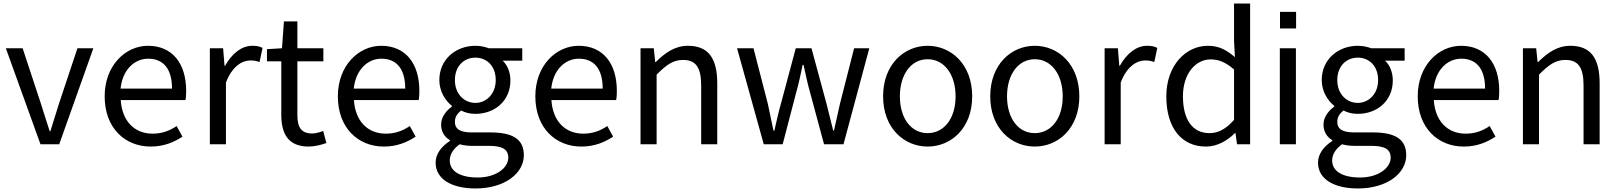

<svg xmlns="http://www.w3.org/2000/svg" viewBox="-20 -816 9153 1086"><path d="M209 0H315L508 -543H418L315 -234C299 -181 281 -125 265 -74H261C244 -125 227 -181 210 -234L108 -543H13Z M832 13C908 13 964 -12 1012 -43L979 -103C939 -76 896 -60 843 -60C739 -60 670 -133 663 -250H1029C1032 -263 1033 -282 1033 -302C1033 -457 955 -557 817 -557C691 -557 572 -447 572 -271C572 -91 688 13 832 13ZM662 -315C673 -422 741 -484 818 -484C903 -484 953 -428 953 -315Z M1167 0H1258V-349C1293 -442 1351 -474 1395 -474C1418 -474 1429 -472 1448 -465L1465 -545C1448 -554 1431 -557 1407 -557C1346 -557 1292 -513 1253 -444H1250L1242 -543H1167Z M1726 13C1759 13 1795 4 1826 -7L1808 -75C1789 -68 1765 -61 1746 -61C1682 -61 1662 -98 1662 -166V-469H1809V-543H1662V-695H1586L1575 -543L1490 -538V-469H1571V-168C1571 -59 1610 13 1726 13Z M2151 13C2227 13 2283 -12 2331 -43L2298 -103C2258 -76 2215 -60 2162 -60C2058 -60 1989 -133 1982 -250H2348C2351 -263 2352 -282 2352 -302C2352 -457 2274 -557 2136 -557C2010 -557 1891 -447 1891 -271C1891 -91 2007 13 2151 13ZM1981 -315C1992 -422 2060 -484 2137 -484C2222 -484 2272 -428 2272 -315Z M2669 250C2837 250 2943 163 2943 62C2943 -27 2883 -67 2754 -67H2648C2575 -67 2553 -91 2553 -126C2553 -157 2568 -174 2588 -191C2613 -178 2640 -172 2669 -172C2778 -172 2867 -245 2867 -361C2867 -408 2850 -448 2823 -473H2934V-543H2745C2726 -550 2700 -557 2669 -557C2560 -557 2465 -482 2465 -363C2465 -298 2500 -246 2536 -217V-213C2508 -193 2475 -157 2475 -112C2475 -69 2496 -40 2525 -23V-19C2474 14 2444 57 2444 104C2444 198 2536 250 2669 250ZM2669 -234C2606 -234 2553 -284 2553 -363C2553 -443 2605 -490 2669 -490C2733 -490 2784 -443 2784 -363C2784 -284 2730 -234 2669 -234ZM2682 188C2582 188 2524 152 2524 92C2524 60 2541 28 2580 0C2604 7 2630 9 2650 9H2744C2816 9 2855 25 2855 76C2855 133 2786 188 2682 188Z M3268 13C3344 13 3400 -12 3448 -43L3415 -103C3375 -76 3332 -60 3279 -60C3175 -60 3106 -133 3099 -250H3465C3468 -263 3469 -282 3469 -302C3469 -457 3391 -557 3253 -557C3127 -557 3008 -447 3008 -271C3008 -91 3124 13 3268 13ZM3098 -315C3109 -422 3177 -484 3254 -484C3339 -484 3389 -428 3389 -315Z M3603 0H3694V-394C3749 -449 3787 -477 3843 -477C3915 -477 3946 -436 3946 -332V0H4037V-344C4037 -485 3988 -557 3871 -557C3796 -557 3741 -516 3689 -465H3686L3678 -543H3603Z M4300 0H4407L4483 -291C4498 -343 4508 -393 4520 -449H4525C4538 -393 4547 -344 4562 -293L4641 0H4751L4897 -543H4811L4731 -229C4719 -177 4709 -128 4697 -77H4693C4680 -128 4668 -177 4655 -229L4570 -543H4481L4397 -229C4382 -178 4372 -128 4360 -77H4355C4344 -128 4334 -177 4323 -229L4242 -543H4149Z M5227 13C5360 13 5479 -91 5479 -271C5479 -452 5360 -557 5227 -557C5094 -557 4975 -452 4975 -271C4975 -91 5094 13 5227 13ZM5227 -63C5134 -63 5070 -146 5070 -271C5070 -396 5134 -481 5227 -481C5320 -481 5385 -396 5385 -271C5385 -146 5320 -63 5227 -63Z M5833 13C5966 13 6085 -91 6085 -271C6085 -452 5966 -557 5833 -557C5700 -557 5581 -452 5581 -271C5581 -91 5700 13 5833 13ZM5833 -63C5740 -63 5676 -146 5676 -271C5676 -396 5740 -481 5833 -481C5926 -481 5991 -396 5991 -271C5991 -146 5926 -63 5833 -63Z M6228 0H6319V-349C6354 -442 6412 -474 6456 -474C6479 -474 6490 -472 6509 -465L6526 -545C6509 -554 6492 -557 6468 -557C6407 -557 6353 -513 6314 -444H6311L6303 -543H6228Z M6801 13C6866 13 6923 -21 6966 -64H6968L6977 0H7051V-796H6960V-587L6965 -493C6917 -533 6876 -557 6812 -557C6688 -557 6577 -447 6577 -271C6577 -90 6665 13 6801 13ZM6821 -63C6725 -63 6671 -139 6671 -272C6671 -396 6740 -480 6828 -480C6873 -480 6913 -464 6960 -423V-138C6915 -87 6872 -63 6821 -63Z M7311 -749H7220V-655H7311ZM7310 0V-543H7219V0Z M7660 250C7828 250 7934 163 7934 62C7934 -27 7874 -67 7745 -67H7639C7566 -67 7544 -91 7544 -126C7544 -157 7559 -174 7579 -191C7604 -178 7631 -172 7660 -172C7769 -172 7858 -245 7858 -361C7858 -408 7841 -448 7814 -473H7925V-543H7736C7717 -550 7691 -557 7660 -557C7551 -557 7456 -482 7456 -363C7456 -298 7491 -246 7527 -217V-213C7499 -193 7466 -157 7466 -112C7466 -69 7487 -40 7516 -23V-19C7465 14 7435 57 7435 104C7435 198 7527 250 7660 250ZM7660 -234C7597 -234 7544 -284 7544 -363C7544 -443 7596 -490 7660 -490C7724 -490 7775 -443 7775 -363C7775 -284 7721 -234 7660 -234ZM7673 188C7573 188 7515 152 7515 92C7515 60 7532 28 7571 0C7595 7 7621 9 7641 9H7735C7807 9 7846 25 7846 76C7846 133 7777 188 7673 188Z M8259 13C8335 13 8391 -12 8439 -43L8406 -103C8366 -76 8323 -60 8270 -60C8166 -60 8097 -133 8090 -250H8456C8459 -263 8460 -282 8460 -302C8460 -457 8382 -557 8244 -557C8118 -557 7999 -447 7999 -271C7999 -91 8115 13 8259 13ZM8089 -315C8100 -422 8168 -484 8245 -484C8330 -484 8380 -428 8380 -315Z M8594 0H8685V-394C8740 -449 8778 -477 8834 -477C8906 -477 8937 -436 8937 -332V0H9028V-344C9028 -485 8979 -557 8862 -557C8787 -557 8732 -516 8680 -465H8677L8669 -543H8594Z"/></svg>

Font: Spoqa Han Sans Neo Regular
Style: Regular
Weight: 400
Designer: [Spoqa Han Sans Neo] Dong-huui Kim  Younghwa Kang  Yujin Lee  [Noto Sans] Ryoko NISHIZUKA  (kana & ideographs); Paul D. 
Foundry: Spoqa (http://www.spoqa-han-sans.com)
Version: Version 1.000